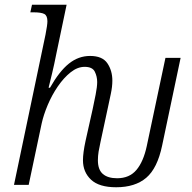

<svg xmlns="http://www.w3.org/2000/svg" viewBox="-20 -780 809 810"><path d="M470 10Q398 10 364 -22Q330 -54 330 -104Q330 -135 341 -186L371 -320Q377 -348 383.5 -381Q390 -414 390 -434Q390 -457 380 -477.5Q370 -498 337 -498Q307 -498 278 -475Q249 -452 224 -415.5Q199 -379 181.5 -337.5Q164 -296 156 -260L101 0H39L172 -634Q180 -675 180 -690Q180 -714 167 -721Q154 -728 121 -728H108L115 -760H261L217 -550Q209 -509 200 -471.5Q191 -434 185 -410H191Q230 -479 270.5 -511.5Q311 -544 360 -544Q412 -544 433 -513Q454 -482 454 -440Q454 -414 447.5 -384Q441 -354 436 -330L404 -181Q399 -159 396 -140.5Q393 -122 393 -104Q393 -64 414 -46Q435 -28 474 -28Q526 -28 555.5 -63Q585 -98 599 -163L678 -536H742L664 -166Q644 -70 597 -30Q550 10 470 10Z"/></svg>

Font: Noto Serif SemiCondensed Light
Style: Italic
Weight: 300
Width: 4
Italic angle: -12°
Designer: Monotype Design Team
Foundry: Monotype Imaging Inc.
Version: Version 2.013; ttfautohint (v1.8.4.7-5d5b)